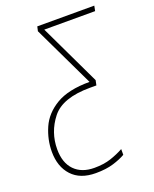

<svg xmlns="http://www.w3.org/2000/svg" viewBox="-136 -792 706 880"><g transform="rotate(-20 216.5 -352.0)"><path d="M178 10Q228 10 264 -1Q300 -12 324 -26V-54Q295 -38 260.5 -26.5Q226 -15 180 -15Q118 -15 83 -51Q48 -87 48 -153Q48 -236 99.5 -301.5Q151 -367 286 -367H317L322 -391L180 -689H428L433 -714H155L150 -692L293 -393Q189 -393 129.5 -357.5Q70 -322 45.5 -266Q21 -210 21 -151Q21 -78 61.5 -34Q102 10 178 10Z"/></g></svg>

Font: Noto Sans UI SemiCondensed Thin
Style: Italic
Weight: 250
Width: 4
Italic angle: -12°
Designer: Monotype Design Team
Foundry: Monotype Imaging Inc.
Version: Version 1.901